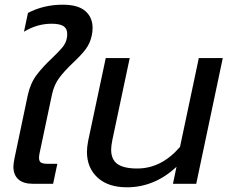

<svg xmlns="http://www.w3.org/2000/svg" viewBox="-20 -782 970 817"><path d="M37 -73Q37 -83 41 -105L98 -376Q109 -427 135 -462Q161 -497 203 -536Q232 -564 246 -581Q260 -598 264 -618Q266 -626 266 -638Q266 -660 250.5 -670.5Q235 -681 199 -681Q138 -681 82 -647L99 -727Q166 -762 247 -762Q312 -762 343 -735Q374 -708 374 -663Q374 -645 370 -629Q363 -597 344.5 -572.5Q326 -548 292 -516Q254 -480 232 -450.5Q210 -421 201 -379L149 -133Q146 -120 146 -111Q146 -96 154 -90.5Q162 -85 183 -85H224L206 0H119Q79 0 58 -19Q37 -38 37 -73Z M350 -136Q350 -155 355 -182L430 -535H532L458 -186Q453 -161 453 -145Q453 -103 480 -84Q507 -65 564 -65Q667 -65 746 -157L826 -535H928L815 0H716L731 -72Q637 15 520 15Q440 15 395 -26.5Q350 -68 350 -136Z"/></svg>

Font: Prompt
Style: Italic
Weight: 400
Italic angle: -12°
Designer: Katatrad Team
Foundry: CadsonDemak
Version: Version 1.001